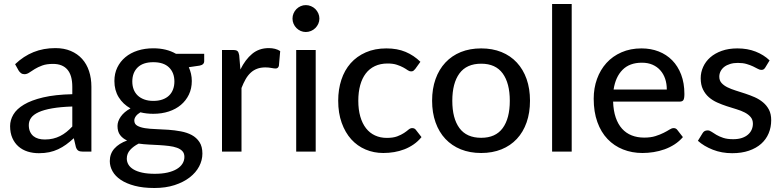

<svg xmlns="http://www.w3.org/2000/svg" viewBox="-20 -758 3913 960"><path d="M341.5 -225.5Q282 -223.5 240.5 -216.2Q199 -209 173 -197Q147 -185 135.5 -168.8Q124 -152.5 124 -132.5Q124 -113.5 130.2 -99.8Q136.5 -86 147.2 -77.2Q158 -68.5 172.5 -64.5Q187 -60.5 204 -60.5Q226.5 -60.5 245.2 -65Q264 -69.5 280.5 -77.8Q297 -86 312 -98Q327 -110 341.5 -125.5ZM55.5 -437Q98 -477.5 147.8 -497.5Q197.5 -517.5 257 -517.5Q300.5 -517.5 334 -503.2Q367.5 -489 390.5 -463.5Q413.5 -438 425.2 -402.5Q437 -367 437 -324V0H393.5Q379 0 371.5 -4.8Q364 -9.5 359.5 -22.5L349 -67Q329.5 -49 310.5 -35.2Q291.5 -21.5 270.8 -11.8Q250 -2 226.5 3Q203 8 174.5 8Q144.5 8 118.2 -0.2Q92 -8.5 72.5 -25.5Q53 -42.5 41.8 -68Q30.5 -93.5 30.5 -127.5Q30.5 -157.5 46.8 -185.2Q63 -213 99.8 -235Q136.5 -257 195.8 -271Q255 -285 341.5 -287V-324Q341.5 -381.5 317 -410Q292.5 -438.5 245 -438.5Q213 -438.5 191.2 -430.5Q169.5 -422.5 153.8 -412.8Q138 -403 126.2 -395Q114.5 -387 102 -387Q92 -387 84.8 -392.5Q77.5 -398 73 -405.5Z M746.5 -253.5Q772.5 -253.5 792.2 -260.5Q812 -267.5 825.2 -280.2Q838.5 -293 845.2 -311Q852 -329 852 -350.5Q852 -394.5 825.2 -420.8Q798.5 -447 746.5 -447Q695 -447 668.2 -420.8Q641.5 -394.5 641.5 -350.5Q641.5 -329 648.2 -311.2Q655 -293.5 668.2 -280.8Q681.5 -268 701.2 -260.8Q721 -253.5 746.5 -253.5ZM902 26.5Q902 8.5 892 -2.2Q882 -13 864.8 -19.2Q847.5 -25.5 824.5 -28.2Q801.5 -31 776.2 -32.5Q751 -34 724.5 -35.2Q698 -36.5 673.5 -40Q647.5 -27 630.8 -8.5Q614 10 614 35Q614 51 622.2 65Q630.5 79 647.8 89.2Q665 99.5 691.2 105.2Q717.5 111 754 111Q790 111 817.5 104.8Q845 98.5 863.8 87.2Q882.5 76 892.2 60.5Q902 45 902 26.5ZM1001 -489V-452.5Q1001 -434.5 978.5 -430L924 -422Q931 -406.5 935 -389.2Q939 -372 939 -353Q939 -315.5 924.5 -285.2Q910 -255 884.5 -233.5Q859 -212 823.8 -200.5Q788.5 -189 746.5 -189Q712 -189 682 -196.5Q667 -187.5 659.2 -176.8Q651.5 -166 651.5 -155.5Q651.5 -138 666.2 -129.5Q681 -121 704.8 -117.2Q728.5 -113.5 759.2 -112.5Q790 -111.5 821.8 -109.2Q853.5 -107 884.2 -101.2Q915 -95.5 938.8 -82.8Q962.5 -70 977.2 -47.8Q992 -25.5 992 10Q992 43 975.8 74Q959.5 105 928.5 129Q897.5 153 853 167.5Q808.5 182 752 182Q695.5 182 653.8 171Q612 160 584.2 141.5Q556.5 123 542.8 98.5Q529 74 529 47.5Q529 10.5 552 -15.2Q575 -41 615.5 -55.5Q593.5 -65.5 580.5 -82.8Q567.5 -100 567.5 -128.5Q567.5 -139.5 571.5 -151.2Q575.5 -163 583.8 -174.8Q592 -186.5 604.2 -197Q616.5 -207.5 632.5 -216Q595 -237 573.5 -271.8Q552 -306.5 552 -353Q552 -390.5 566.5 -420.5Q581 -450.5 606.8 -472Q632.5 -493.5 668.2 -505Q704 -516.5 746.5 -516.5Q812.5 -516.5 860 -489Z M1182 -410.5Q1206.5 -460.5 1241 -489Q1275.5 -517.5 1324 -517.5Q1340.5 -517.5 1355.2 -513.8Q1370 -510 1381 -502.5L1374.5 -429Q1371 -415.5 1358 -415.5Q1351 -415.5 1337 -418.2Q1323 -421 1307 -421Q1283.5 -421 1265.5 -414.2Q1247.5 -407.5 1233.2 -394.2Q1219 -381 1208 -361.8Q1197 -342.5 1187.5 -318V0H1090V-508H1146Q1162 -508 1167.8 -502.2Q1173.5 -496.5 1176 -482Z M1558.5 -508V0H1461V-508ZM1577 -665Q1577 -651.5 1571.5 -639.2Q1566 -627 1556.8 -617.8Q1547.5 -608.5 1535 -603.2Q1522.5 -598 1509 -598Q1495.5 -598 1483.5 -603.2Q1471.5 -608.5 1462.2 -617.8Q1453 -627 1447.8 -639.2Q1442.5 -651.5 1442.5 -665Q1442.5 -679 1447.8 -691.2Q1453 -703.5 1462.2 -712.8Q1471.5 -722 1483.5 -727.2Q1495.5 -732.5 1509 -732.5Q1522.5 -732.5 1535 -727.2Q1547.5 -722 1556.8 -712.8Q1566 -703.5 1571.5 -691.2Q1577 -679 1577 -665Z M2056 -413Q2051.5 -407.5 2047.2 -404.2Q2043 -401 2035 -401Q2027 -401 2018.2 -407.2Q2009.5 -413.5 1996.2 -420.8Q1983 -428 1964.2 -434.2Q1945.5 -440.5 1918 -440.5Q1882 -440.5 1854.5 -427.5Q1827 -414.5 1808.8 -390.5Q1790.5 -366.5 1781 -332Q1771.5 -297.5 1771.5 -254.5Q1771.5 -210 1781.5 -175.2Q1791.5 -140.5 1810 -116.8Q1828.5 -93 1855 -80.8Q1881.5 -68.5 1914 -68.5Q1945.5 -68.5 1966 -76.2Q1986.5 -84 2000 -93Q2013.5 -102 2022.5 -109.8Q2031.5 -117.5 2041 -117.5Q2053 -117.5 2059.5 -108.5L2087.5 -72.5Q2070 -51 2048.2 -36Q2026.5 -21 2002 -11.5Q1977.5 -2 1950.8 2.5Q1924 7 1896.5 7Q1849 7 1807.8 -10.5Q1766.5 -28 1736.2 -61.5Q1706 -95 1688.5 -143.8Q1671 -192.5 1671 -254.5Q1671 -311 1686.8 -359Q1702.5 -407 1733.2 -441.8Q1764 -476.5 1809 -496.2Q1854 -516 1912 -516Q1966.5 -516 2008 -498.5Q2049.5 -481 2082 -449Z M2386 -516Q2442 -516 2487.2 -497.8Q2532.5 -479.5 2564.2 -445.2Q2596 -411 2613 -362.8Q2630 -314.5 2630 -254.5Q2630 -194.5 2613 -146Q2596 -97.5 2564.2 -63.5Q2532.5 -29.5 2487.2 -11.2Q2442 7 2386 7Q2329.5 7 2284.2 -11.2Q2239 -29.5 2207 -63.5Q2175 -97.5 2157.8 -146Q2140.5 -194.5 2140.5 -254.5Q2140.5 -314.5 2157.8 -362.8Q2175 -411 2207 -445.2Q2239 -479.5 2284.2 -497.8Q2329.5 -516 2386 -516ZM2386 -69Q2458 -69 2493.5 -117.5Q2529 -166 2529 -254Q2529 -342 2493.5 -390.8Q2458 -439.5 2386 -439.5Q2313 -439.5 2277.2 -390.8Q2241.5 -342 2241.5 -254Q2241.5 -166 2277.2 -117.5Q2313 -69 2386 -69Z M2838.5 -738V0H2740.5V-738Z M3314 -310.5Q3314 -339.5 3305.8 -364Q3297.5 -388.5 3281.5 -406.5Q3265.5 -424.5 3242.5 -434.5Q3219.5 -444.5 3189.5 -444.5Q3128 -444.5 3092.8 -409Q3057.5 -373.5 3048 -310.5ZM3394.5 -72.5Q3376.5 -51.5 3353 -36.2Q3329.5 -21 3303 -11.5Q3276.5 -2 3248.2 2.5Q3220 7 3192.5 7Q3140 7 3095.2 -10.8Q3050.5 -28.5 3017.8 -62.8Q2985 -97 2966.8 -147.8Q2948.5 -198.5 2948.5 -264.5Q2948.5 -317.5 2965 -363.2Q2981.5 -409 3012.2 -443Q3043 -477 3087.5 -496.5Q3132 -516 3187.5 -516Q3234 -516 3273.2 -500.8Q3312.5 -485.5 3341 -456.5Q3369.5 -427.5 3385.8 -385Q3402 -342.5 3402 -288Q3402 -265.5 3397 -257.8Q3392 -250 3378.5 -250H3045.5Q3047 -204.5 3058.5 -170.8Q3070 -137 3090.2 -114.5Q3110.5 -92 3138.5 -81Q3166.5 -70 3201 -70Q3233.5 -70 3257.2 -77.5Q3281 -85 3298.2 -93.8Q3315.5 -102.5 3327.2 -110Q3339 -117.5 3348 -117.5Q3360 -117.5 3366.5 -108.5Z M3806.5 -420.5Q3802.5 -414 3798 -411.2Q3793.5 -408.5 3786.5 -408.5Q3778.5 -408.5 3768.8 -414Q3759 -419.5 3745.2 -426Q3731.5 -432.5 3713 -438Q3694.5 -443.5 3669 -443.5Q3648 -443.5 3630.8 -438.2Q3613.5 -433 3601.5 -423.8Q3589.5 -414.5 3583 -401.8Q3576.5 -389 3576.5 -374.5Q3576.5 -355.5 3587.8 -343Q3599 -330.5 3617.2 -321.5Q3635.5 -312.5 3658.8 -305.2Q3682 -298 3706.2 -290Q3730.5 -282 3753.8 -271.8Q3777 -261.5 3795.2 -246.2Q3813.5 -231 3824.8 -209.5Q3836 -188 3836 -157Q3836 -121.5 3823.2 -91.2Q3810.5 -61 3785.8 -39Q3761 -17 3724.5 -4.5Q3688 8 3641 8Q3588.5 8 3544 -9.5Q3499.5 -27 3469.5 -54L3492.5 -91.5Q3496.5 -98.5 3502.5 -102.2Q3508.5 -106 3518.5 -106Q3528 -106 3538 -99Q3548 -92 3562 -83.8Q3576 -75.5 3596 -68.8Q3616 -62 3646 -62Q3671 -62 3689.5 -68.2Q3708 -74.5 3720.2 -85.2Q3732.5 -96 3738.5 -110Q3744.5 -124 3744.5 -139.5Q3744.5 -159.5 3733.2 -172.8Q3722 -186 3703.8 -195.5Q3685.5 -205 3662 -212Q3638.5 -219 3614 -227Q3589.5 -235 3566 -245.5Q3542.5 -256 3524.2 -272Q3506 -288 3494.8 -311Q3483.5 -334 3483.5 -367Q3483.5 -396.5 3495.8 -423.5Q3508 -450.5 3531.2 -471Q3554.5 -491.5 3588.8 -503.8Q3623 -516 3667 -516Q3717.5 -516 3758.2 -500Q3799 -484 3828 -456Z"/></svg>

Font: Lato 2
Style: Regular
Weight: 500
Designer: Lukasz Dziedzic with Adam Twardoch and Botio Nikoltchev
Foundry: tyPoland Lukasz Dziedzic
Version: Version 2.015; 2015-08-06; http://www.latofonts.com/